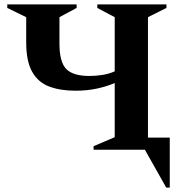

<svg xmlns="http://www.w3.org/2000/svg" viewBox="-20 -680 830 872"><path d="M99 -488V-602L13 -644V-660H328V-644L250 -602V-482Q250 -398 281 -366.5Q312 -335 386 -335Q414 -335 444 -339.5Q474 -344 501 -356V-602L422 -644V-660H736V-644L652 -602V-55H751V172H735L638 0H405V-16L501 -57V-303Q467 -288 421.5 -278Q376 -268 323 -268Q254 -268 203.5 -287Q153 -306 126 -354Q99 -402 99 -488Z"/></svg>

Font: Spectral
Style: Bold
Weight: 700
Designer: Jean-Baptiste Levee
Foundry: Production Type
Version: Version 2.001